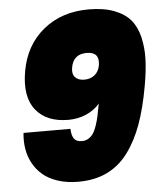

<svg xmlns="http://www.w3.org/2000/svg" viewBox="-53 -790 707 844"><g transform="rotate(-5 300.0 -368.5)"><path d="M37.1 -228H244.1Q245.1 -198.2 255.6 -184.1Q266.1 -169.9 290 -169.9Q306.2 -169.9 318.6 -177.5Q331.1 -185.1 339.6 -197.3Q348.1 -209.5 355.5 -231Q362.8 -252.4 367.4 -273.9Q372.1 -295.4 377.9 -328.1Q355 -300.3 318.4 -284.2Q281.7 -268.1 238.8 -268.1Q142.6 -268.1 95.5 -327.4Q48.3 -386.7 67.9 -498Q87.9 -611.3 168.9 -677.7Q250 -744.1 369.1 -744.1Q435.5 -744.1 481.9 -726.3Q528.3 -708.5 553.7 -678.2Q579.1 -647.9 590.1 -601.6Q601.1 -555.2 599.4 -503.9Q597.7 -452.6 585.9 -387.2Q568.8 -290.5 543.2 -220Q517.6 -149.4 478.8 -97.4Q439.9 -45.4 385.3 -19.3Q330.6 6.8 258.8 6.8Q209 6.8 168.9 -6.3Q128.9 -19.5 102.8 -41.7Q76.7 -64 60.3 -94.2Q43.9 -124.5 38.6 -158.2Q33.2 -191.9 37.1 -228ZM393.1 -495.1Q402.8 -554.2 344.2 -554.2Q284.7 -554.2 274.9 -495.1Q270 -467.8 283.7 -452.9Q297.4 -438 324.2 -438Q351.1 -438 369.6 -452.9Q388.2 -467.8 393.1 -495.1Z"/></g></svg>

Font: SVN-Poppins Black
Style: Italic
Weight: 900
Italic angle: -10°
Designer: Ninad Kale (Devanagari), Jonny Pinhorn (Latin)
Foundry: Indian Type Foundry
Version: Version 3.002 2017